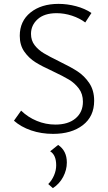

<svg xmlns="http://www.w3.org/2000/svg" viewBox="-20 -684 560 991"><path d="M253 -316Q196 -342 162.5 -363Q129 -384 105.5 -417.5Q82 -451 82 -499Q82 -575 137.5 -619.5Q193 -664 282 -664Q327 -664 372.5 -652Q418 -640 452 -617L420 -568Q391 -590 351.5 -603Q312 -616 272 -616Q209 -616 174.5 -585Q140 -554 140 -509Q140 -475 159 -450.5Q178 -426 206.5 -409Q235 -392 284 -368Q344 -339 379.5 -316Q415 -293 440.5 -255.5Q466 -218 466 -164Q466 -83 407.5 -38Q349 7 254 7Q193 7 140.5 -11Q88 -29 52 -61L89 -113Q124 -79 170 -60Q216 -41 266 -41Q332 -41 370 -73Q408 -105 408 -159Q408 -199 387 -227Q366 -255 336 -273Q306 -291 253 -316ZM229 266Q248 247 259 221Q270 195 270 169Q270 116 239 97L280 64Q325 94 325 155Q325 193 306 229Q287 265 253 287Z"/></svg>

Font: Isabella Sans
Style: Regular
Weight: 400
Designer: Original fonts by Christian Thalmann (Catharsis Fonts), Modifications by Cristiano Sobral
Version: Version 0.002;July 12, 2020;FontCreator 13.0.0.2655 64-bit; 